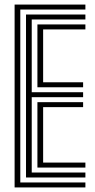

<svg xmlns="http://www.w3.org/2000/svg" viewBox="-20 -820 416 840"><path d="M43.9 0V-800H353.6V-778.3H68.8V-21.7H353.6V0ZM143.7 -86.9V-373H343.6V-351.3H168.7V-108.7H353.6V-86.9ZM93.8 -43.5V-756.5H353.6V-734.8H118.8V-416.5H343.6V-394.8H118.8V-65.2H353.6V-43.5ZM143.7 -438.2V-713.1H353.6V-691.3H168.7V-460H343.6V-438.2Z"/></svg>

Font: Big Shoulders Inline Thin
Style: Regular
Weight: 100
Designer: Patric King
Foundry: XO Type Co
Version: Version 2.002